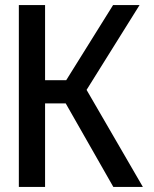

<svg xmlns="http://www.w3.org/2000/svg" viewBox="-20 -734 603 754"><path d="M54 0H157V-328H238L425 0H541L320 -381L528 -714H424L240 -419H157V-714H54Z"/></svg>

Font: Noto Sans Mono SemiCondensed Medium
Style: Regular
Weight: 500
Width: 4
Designer: Monotype Design Team
Foundry: Monotype Imaging Inc.
Version: Version 2.014